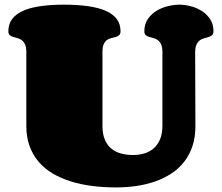

<svg xmlns="http://www.w3.org/2000/svg" viewBox="-20 -798 959 830"><path d="M824.7 -252Q824.7 -204.6 812 -166.5Q799.3 -128.4 776.4 -98.9Q753.4 -69.3 721.4 -48.3Q689.5 -27.3 651.4 -13.9Q613.3 -0.5 570.3 5.9Q527.3 12.2 481.9 12.2Q427.7 12.2 377.9 5.9Q328.1 -0.5 284.9 -14.2Q241.7 -27.8 206.5 -48.8Q171.4 -69.8 146.2 -99.6Q121.1 -129.4 107.4 -167.7Q93.8 -206.1 93.8 -253.9V-573.2Q93.8 -594.7 87.9 -606.7Q82 -618.7 73.5 -624.8Q64.9 -630.9 54.9 -633.3Q44.9 -635.7 36.4 -638.4Q27.8 -641.1 22 -646.2Q16.1 -651.4 16.1 -663.1Q16.1 -693.4 32 -715.1Q47.9 -736.8 78.4 -750.7Q108.9 -764.6 153.6 -771.2Q198.2 -777.8 255.9 -777.8Q315.4 -777.8 361.3 -771.2Q407.2 -764.6 438.2 -750.7Q469.2 -736.8 485.1 -715.1Q501 -693.4 501 -663.1Q501 -651.4 495.1 -646.2Q489.3 -641.1 480.7 -638.4Q472.2 -635.7 461.9 -633.5Q451.7 -631.3 443.1 -625.5Q434.6 -619.6 428.7 -607.7Q422.9 -595.7 422.9 -574.2V-253.9Q422.9 -219.7 432.6 -195.8Q442.4 -171.9 460 -156.7Q477.5 -141.6 501.7 -134.8Q525.9 -127.9 554.7 -127.9Q581.5 -127.9 604.7 -135Q627.9 -142.1 645 -157.2Q662.1 -172.4 672.1 -196.3Q682.1 -220.2 682.1 -253.9V-573.2Q682.1 -594.7 676.3 -606.7Q670.4 -618.7 661.9 -624.8Q653.3 -630.9 643.1 -633.3Q632.8 -635.7 624.3 -638.4Q615.7 -641.1 609.9 -646.2Q604 -651.4 604 -663.1Q604 -693.4 618.7 -715.1Q633.3 -736.8 655.8 -750.7Q678.2 -764.6 705.1 -771.2Q731.9 -777.8 756.8 -777.8Q778.8 -777.8 804.4 -771.2Q830.1 -764.6 852.1 -750.7Q874 -736.8 888.4 -715.1Q902.8 -693.4 902.8 -663.1Q902.8 -651.4 897 -646.2Q891.1 -641.1 882.3 -638.2Q873.5 -635.3 863.3 -632.8Q853 -630.4 844.2 -624Q835.4 -617.7 829.6 -605.5Q823.7 -593.3 823.7 -570.8Z"/></svg>

Font: Corben
Style: Bold
Weight: 700
Designer: vernon adams
Foundry: vernon adams
Version: Version 1.101; ttfautohint (v1.6)